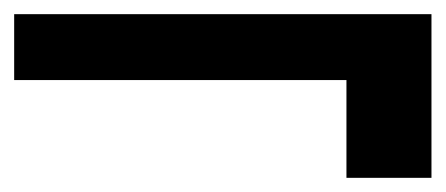

<svg xmlns="http://www.w3.org/2000/svg" viewBox="-29 -456 629 271"><path d="M460 -205V-343H-9V-436H580V-205Z"/></svg>

Font: DM Sans 16pt SemiBold
Style: Regular
Weight: 600
Version: Version 4.004;gftools[0.9.30]